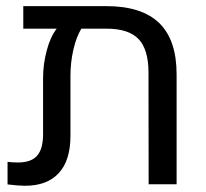

<svg xmlns="http://www.w3.org/2000/svg" viewBox="-20 -595 665 620"><path d="M550.3 -355V0H460L459.5 -360.4Q459.5 -435.1 427.5 -468.8Q395.5 -502.4 324.2 -502.4H242.7Q226.6 -476.1 217 -434.8Q207.5 -393.6 207.5 -350.1V-156.2Q207.5 -77.1 169.9 -36.1Q132.3 4.9 60.5 4.9Q39.6 4.9 4.4 0.5V-72.3Q20 -70.3 38.1 -70.3Q80.6 -70.3 99.9 -92.3Q119.1 -114.3 119.1 -161.6V-343.3Q119.1 -387.7 130.9 -431.9Q142.6 -476.1 163.1 -502.4H55.2V-575.2H323.2Q437.5 -575.2 493.9 -520.8Q550.3 -466.3 550.3 -355Z"/></svg>

Font: Heebo
Style: Regular
Weight: 400
Designer: Oded Ezer
Foundry: Meir Sadan
Version: Version 2.001; ttfautohint (v1.5.14-ce02) -l 8 -r 50 -G 200 